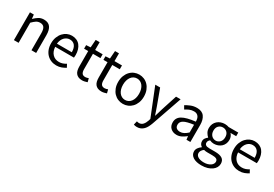

<svg xmlns="http://www.w3.org/2000/svg" viewBox="45 -1653 4150 2907"><g transform="rotate(30 2120.0 -199.0)"><path d="M82 -486H150L157 -416H160Q195 -451 233.5 -474.5Q272 -498 323 -498Q400 -498 435.5 -450Q471 -402 471 -308V0H389V-297Q389 -366 367 -396.5Q345 -427 297 -427Q259 -427 230 -408Q201 -389 164 -352V0H82Z M593 -242Q593 -302 611.5 -349.5Q630 -397 660.5 -430Q691 -463 730 -480.5Q769 -498 811 -498Q857 -498 893.5 -482Q930 -466 954.5 -436Q979 -406 992 -364Q1005 -322 1005 -270Q1005 -243 1002 -225H674Q679 -146 722.5 -100Q766 -54 836 -54Q871 -54 900.5 -64.5Q930 -75 957 -92L986 -38Q954 -18 915 -3Q876 12 826 12Q777 12 734.5 -5.5Q692 -23 660.5 -55.5Q629 -88 611 -135Q593 -182 593 -242ZM933 -279Q933 -354 901.5 -393.5Q870 -433 813 -433Q787 -433 763.5 -422.5Q740 -412 721 -392.5Q702 -373 689.5 -344.5Q677 -316 673 -279Z M1139 -419H1067V-481L1143 -486L1153 -622H1222V-486H1353V-419H1222V-149Q1222 -104 1238.5 -79.5Q1255 -55 1297 -55Q1310 -55 1325 -59Q1340 -63 1352 -68L1368 -6Q1348 1 1324.5 6.5Q1301 12 1278 12Q1239 12 1212.5 0Q1186 -12 1169.5 -33Q1153 -54 1146 -84Q1139 -114 1139 -150Z M1477 -419H1405V-481L1481 -486L1491 -622H1560V-486H1691V-419H1560V-149Q1560 -104 1576.5 -79.5Q1593 -55 1635 -55Q1648 -55 1663 -59Q1678 -63 1690 -68L1706 -6Q1686 1 1662.5 6.5Q1639 12 1616 12Q1577 12 1550.5 0Q1524 -12 1507.5 -33Q1491 -54 1484 -84Q1477 -114 1477 -150Z M1765 -242Q1765 -303 1783.5 -350.5Q1802 -398 1833 -431Q1864 -464 1904.5 -481Q1945 -498 1990 -498Q2035 -498 2075.5 -481Q2116 -464 2147 -431Q2178 -398 2196.5 -350.5Q2215 -303 2215 -242Q2215 -182 2196.5 -134.5Q2178 -87 2147 -54.5Q2116 -22 2075.5 -5Q2035 12 1990 12Q1945 12 1904.5 -5Q1864 -22 1833 -54.5Q1802 -87 1783.5 -134.5Q1765 -182 1765 -242ZM1850 -242Q1850 -200 1860 -166Q1870 -132 1888.5 -107.5Q1907 -83 1933 -69.5Q1959 -56 1990 -56Q2021 -56 2047 -69.5Q2073 -83 2091.5 -107.5Q2110 -132 2120 -166Q2130 -200 2130 -242Q2130 -284 2120 -318.5Q2110 -353 2091.5 -378Q2073 -403 2047 -416.5Q2021 -430 1990 -430Q1959 -430 1933 -416.5Q1907 -403 1888.5 -378Q1870 -353 1860 -318.5Q1850 -284 1850 -242Z M2310 134Q2318 136 2328 138.5Q2338 141 2347 141Q2389 141 2415.5 111.5Q2442 82 2457 37L2468 1L2273 -486H2358L2457 -217Q2468 -185 2480.5 -149.5Q2493 -114 2504 -80H2508Q2519 -113 2529 -149Q2539 -185 2549 -217L2636 -486H2716L2533 40Q2520 76 2504 107Q2488 138 2466 160.5Q2444 183 2416 196Q2388 209 2351 209Q2334 209 2320 206.5Q2306 204 2294 199L2310 134Z M2786 -126Q2786 -206 2857.5 -248.5Q2929 -291 3085 -308Q3085 -331 3080.5 -353Q3076 -375 3064.5 -392Q3053 -409 3034 -419.5Q3015 -430 2985 -430Q2942 -430 2905.5 -414Q2869 -398 2840 -378L2807 -435Q2841 -457 2890 -477.5Q2939 -498 2998 -498Q3087 -498 3127 -443.5Q3167 -389 3167 -298V0H3099L3092 -58H3090Q3055 -29 3014.5 -8.5Q2974 12 2929 12Q2867 12 2826.5 -24Q2786 -60 2786 -126ZM2867 -132Q2867 -90 2891.5 -72Q2916 -54 2952 -54Q2987 -54 3018.5 -70.5Q3050 -87 3085 -119V-254Q3024 -246 2982 -235Q2940 -224 2914.5 -209Q2889 -194 2878 -174.5Q2867 -155 2867 -132Z M3357 82Q3357 121 3394.5 144Q3432 167 3498 167Q3533 167 3561.5 158.5Q3590 150 3610 136.5Q3630 123 3641 105Q3652 87 3652 68Q3652 34 3627 21Q3602 8 3554 8H3470Q3456 8 3439.5 6.5Q3423 5 3407 0Q3381 19 3369 40Q3357 61 3357 82ZM3285 93Q3285 62 3304 34Q3323 6 3356 -17V-21Q3338 -32 3325.5 -51.5Q3313 -71 3313 -100Q3313 -131 3330 -154Q3347 -177 3366 -190V-194Q3342 -214 3322.5 -247.5Q3303 -281 3303 -325Q3303 -365 3317.5 -397Q3332 -429 3357 -451.5Q3382 -474 3415.5 -486Q3449 -498 3486 -498Q3506 -498 3523.5 -494.5Q3541 -491 3555 -486H3724V-423H3624Q3641 -406 3652.5 -380Q3664 -354 3664 -323Q3664 -284 3650 -252.5Q3636 -221 3612 -199.5Q3588 -178 3555.5 -166Q3523 -154 3486 -154Q3468 -154 3449 -158.5Q3430 -163 3413 -171Q3400 -160 3391 -146.5Q3382 -133 3382 -113Q3382 -90 3400 -75Q3418 -60 3468 -60H3562Q3647 -60 3689.5 -32.5Q3732 -5 3732 56Q3732 90 3715 120.5Q3698 151 3666 174Q3634 197 3588.5 210.5Q3543 224 3486 224Q3441 224 3404 215.5Q3367 207 3340.5 190Q3314 173 3299.5 149Q3285 125 3285 93ZM3486 -209Q3507 -209 3525.5 -217Q3544 -225 3558.5 -240Q3573 -255 3581 -276.5Q3589 -298 3589 -325Q3589 -379 3559 -408.5Q3529 -438 3486 -438Q3443 -438 3413 -408.5Q3383 -379 3383 -325Q3383 -298 3391 -276.5Q3399 -255 3413.5 -240Q3428 -225 3446.5 -217Q3465 -209 3486 -209Z M3790 -242Q3790 -302 3808.5 -349.5Q3827 -397 3857.5 -430Q3888 -463 3927 -480.5Q3966 -498 4008 -498Q4054 -498 4090.5 -482Q4127 -466 4151.5 -436Q4176 -406 4189 -364Q4202 -322 4202 -270Q4202 -243 4199 -225H3871Q3876 -146 3919.5 -100Q3963 -54 4033 -54Q4068 -54 4097.5 -64.5Q4127 -75 4154 -92L4183 -38Q4151 -18 4112 -3Q4073 12 4023 12Q3974 12 3931.5 -5.5Q3889 -23 3857.5 -55.5Q3826 -88 3808 -135Q3790 -182 3790 -242ZM4130 -279Q4130 -354 4098.5 -393.5Q4067 -433 4010 -433Q3984 -433 3960.5 -422.5Q3937 -412 3918 -392.5Q3899 -373 3886.5 -344.5Q3874 -316 3870 -279Z"/></g></svg>

Font: Myanmar Sanpya
Style: Regular
Weight: 400
Designer: Danh Hong
Foundry: Google Inc.
Version: Version 2.00 November 22, 2015